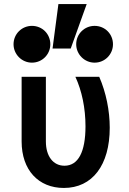

<svg xmlns="http://www.w3.org/2000/svg" viewBox="-20 -920 640 950"><path d="M471 -540H353C385 -471 403 -385 403 -295C403 -168 367 -100 299 -100C243 -100 207 -147 207 -220V-540H87V-220C87 -79 170 10 296 10C437 10 523 -103 523 -288C523 -372 505 -462 471 -540ZM47 -701C47 -651 88 -610 138 -610C189 -610 229 -651 229 -701C229 -752 189 -792 138 -792C88 -792 47 -752 47 -701ZM357 -701C357 -651 398 -610 448 -610C499 -610 539 -651 539 -701C539 -752 499 -792 448 -792C398 -792 357 -752 357 -701ZM409 -900H269L240 -680H330Z"/></svg>

Font: CommitMono
Style: 700Regular
Weight: 700
Monospace: yes
Designer: Eigil Nikolajsen
Foundry: Eigil Nikolajsen
Version: Version 1.143